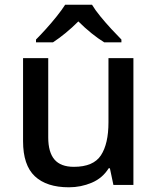

<svg xmlns="http://www.w3.org/2000/svg" viewBox="-20 -786 670 816"><path d="M547 -539V0H462L447 -71H442Q416 -29 370 -9.5Q324 10 273 10Q178 10 128 -37Q78 -84 78 -186V-539H185V-202Q185 -139 211.5 -108Q238 -77 294 -77Q377 -77 409 -126Q441 -175 441 -266V-539ZM371 -766Q384 -744 406.5 -716.5Q429 -689 453.5 -662.5Q478 -636 496 -618V-606H423Q397 -622 368.5 -645Q340 -668 313 -695Q286 -668 258.5 -645.5Q231 -623 205 -606H133V-618Q152 -637 175.5 -663Q199 -689 221 -716.5Q243 -744 257 -766Z"/></svg>

Font: Noto Sans Vithkuqi Medium
Style: Regular
Weight: 500
Version: Version 1.001